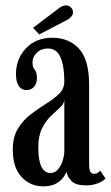

<svg xmlns="http://www.w3.org/2000/svg" viewBox="-20 -666 404 697"><path d="M137 10.5Q89.5 10.5 58 -23.8Q26.5 -58 26.5 -121.5Q26 -168 45 -199Q64 -230 92 -251.2Q120 -272.5 147.8 -289.8Q175.5 -307 194.5 -325.5Q213.5 -344 213.5 -370.5Q213.5 -426.5 199.5 -458.2Q185.5 -490 154 -490Q129.5 -490 113.8 -474.8Q98 -459.5 98 -440Q98 -422 106 -412.8Q114 -403.5 114 -382.5Q114 -363 103.8 -351Q93.5 -339 76 -339Q58 -339 48 -354.2Q38 -369.5 38 -396Q38 -453 74.5 -491Q111 -529 170.5 -529Q229.5 -529 266.5 -489.5Q303.5 -450 303.5 -358V-73.5Q303.5 -50.5 307.8 -42.8Q312 -35 321 -35Q329.5 -35 335.2 -39Q341 -43 344 -46.5L363 -18Q355.5 -9 336.2 -1Q317 7 292.5 7Q255 7 239.8 -8.8Q224.5 -24.5 221.5 -42.5Q219 -35 210 -22.2Q201 -9.5 183.2 0.5Q165.5 10.5 137 10.5ZM163.5 -38Q179.5 -38 190.5 -51Q201.5 -64 207.5 -82.8Q213.5 -101.5 213.5 -118V-303Q212 -288.5 197.5 -275.5Q183 -262.5 164.8 -245Q146.5 -227.5 132.8 -200.2Q119 -173 119 -131Q119 -38 163.5 -38ZM122.5 -541 100 -565 190.5 -633.5Q206 -646.5 219.5 -646.5Q234 -646.5 242 -633Q245 -627.5 245 -621.5Q245 -612 237 -603.8Q229 -595.5 216.5 -590Z"/></svg>

Font: Imbue 10pt Medium
Style: Regular
Weight: 500
Designer: Tyler Finck
Foundry: Etcetera Type Company
Version: Version 1.102; ttfautohint (v1.8.3)